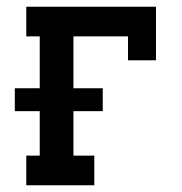

<svg xmlns="http://www.w3.org/2000/svg" viewBox="-20 -550 540 570"><path d="M58 0V-88H98V-220H24V-288H98V-442H58V-530H443V-371H360V-442H198V-288H285V-220H198V-88H260V0Z"/></svg>

Font: Iosevka Slab Semibold
Style: Regular
Weight: 600
Monospace: yes
Designer: Belleve Invis
Foundry: Belleve Invis
Version: Version 11.1.1; ttfautohint (v1.8.3)